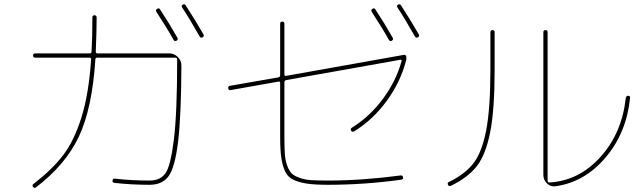

<svg xmlns="http://www.w3.org/2000/svg" viewBox="-20 -862 3040 906"><path d="M799 -674Q766 -733 718 -806Q713 -815 721 -820Q730 -826 735 -818Q778 -753 817 -684Q822 -675 813 -670Q804 -665 799 -674ZM922 -690Q872 -778 840 -826Q834 -835 842 -840Q851 -845 856 -837Q904 -763 940 -700Q945 -691 936 -686Q927 -681 922 -690ZM138 6Q225 -61 277 -128.5Q329 -196 364 -307Q399 -418 410 -582Q410 -590 402 -590H146Q136 -590 136 -600Q136 -610 146 -610H403Q412 -610 412 -619Q416 -684 416 -780Q416 -790 426 -790Q436 -790 436 -779Q436 -719 432 -619Q432 -610 440 -610H779Q802 -610 819 -593Q836 -576 836 -553Q835 -311 820 -190.5Q805 -70 775 -30Q745 10 686 10Q600 10 520 1Q509 -1 511 -10Q513 -21 522 -19Q600 -10 686 -10Q736 -10 760.5 -44Q785 -78 800.5 -203.5Q816 -329 816 -581Q816 -590 807 -590H439Q430 -590 430 -581Q415 -351 352.5 -218Q290 -85 150 22Q142 28 136 20Q130 12 138 6Z M1069 -437Q1059 -435 1057 -445Q1055 -455 1065 -457L1294 -497Q1302 -499 1302 -507V-750Q1302 -760 1312 -760Q1322 -760 1322 -750V-511Q1322 -502 1330 -504L1885 -603Q1895 -605 1897 -595Q1899 -584 1896 -576Q1870 -475 1805 -386Q1740 -297 1651 -242Q1642 -237 1637 -245Q1632 -254 1640 -259Q1724 -311 1786.5 -395Q1849 -479 1875 -574Q1876 -577 1874 -579Q1872 -581 1869 -580L1330 -484Q1322 -482 1322 -474V-215Q1322 -166 1324 -136Q1326 -106 1335 -81Q1344 -56 1356 -44Q1368 -32 1393 -23Q1418 -14 1448 -12Q1478 -10 1527 -10Q1688 -10 1870 -34Q1880 -36 1882 -25Q1884 -16 1873 -14Q1700 10 1527 10Q1466 10 1429 4.5Q1392 -1 1365 -13.5Q1338 -26 1325.5 -53Q1313 -80 1307.5 -117Q1302 -154 1302 -215V-470Q1302 -479 1294 -477ZM1815 -674Q1782 -733 1734 -806Q1729 -815 1737 -820Q1746 -826 1751 -818Q1794 -753 1833 -684Q1838 -675 1829 -670Q1820 -665 1815 -674ZM1938 -690Q1888 -778 1856 -826Q1850 -835 1858 -840Q1867 -845 1872 -837Q1920 -763 1956 -700Q1961 -691 1952 -686Q1943 -681 1938 -690Z M2601 17Q2578 20 2561 3.5Q2544 -13 2544 -37V-710Q2544 -720 2554 -720Q2564 -720 2564 -710V-9Q2564 -1 2573 -1Q2712 -9 2813.5 -121.5Q2915 -234 2933 -400Q2935 -410 2944 -410Q2955 -410 2953 -399Q2936 -234 2837 -118Q2738 -2 2601 17ZM2107 15Q2098 19 2094 10Q2090 0 2098 -3Q2174 -40 2214 -91.5Q2254 -143 2274 -246Q2294 -349 2294 -530V-710Q2294 -720 2304 -720Q2314 -720 2314 -710V-530Q2314 -344 2293 -238Q2272 -132 2230 -78Q2188 -24 2107 15Z"/></svg>

Font: Rounded Mplus 1c Thin
Style: Regular
Weight: 250
Version: Version 1.059.20150529